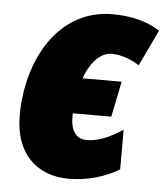

<svg xmlns="http://www.w3.org/2000/svg" viewBox="-46 -604 568 656"><g transform="rotate(5 238.5 -276.5)"><path d="M213 10C279 10 339 -9 386 -37V-173C341 -144 302 -127 263 -127C227 -127 208 -155 208 -199V-214H340L365 -336H231C247 -384 281 -428 323 -428C357 -428 392 -414 418 -397L477 -521C432 -549 381 -563 314 -563C124 -563 28 -375 28 -191C28 -56 108 10 213 10Z"/></g></svg>

Font: Noto Sans UI SemiCondensed Black
Style: Italic
Weight: 900
Width: 4
Italic angle: -372°
Designer: Monotype Design Team
Foundry: Monotype Imaging Inc.
Version: Version 1.901